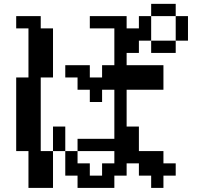

<svg xmlns="http://www.w3.org/2000/svg" viewBox="-20 -879 1040 978"><path d="M375 -46.9H437.5V15.6H500V-46.9H562.5V-109.4H375ZM62.5 -109.4V-484.4H125V-734.4H62.5V-796.9H187.5V-734.4H250V-484.4H187.5V-109.4H250V78.1H125V-109.4ZM750 -671.9H687.5V-609.4H625V-546.9H812.5V-421.9H625V-234.4H687.5V-109.4H812.5V-46.9H875V15.6H812.5V78.1H750V15.6H687.5V-46.9H625V15.6H562.5V78.1H375V15.6H312.5V-109.4H375V-171.9H562.5V-421.9H500V-359.4H437.5V-421.9H375V-484.4H312.5V-546.9H437.5V-484.4H500V-546.9H562.5V-734.4H437.5V-796.9H625V-734.4H687.5V-796.9H750ZM750 -671.9H875V-609.4H750ZM875 -671.9V-796.9H750V-859.4H875V-796.9H937.5V-671.9ZM312.5 -109.4H250V-234.4H312.5Z"/></svg>

Font: KH Dot Dougenzaka 16
Style: Regular
Weight: 400
Designer: Original version for X68000 by Keitarou Hiraki (http://hp.vector.co.jp/authors/VA000874/) / TrueType conversion by Homem
Version: Version 1.00.20150527